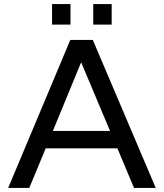

<svg xmlns="http://www.w3.org/2000/svg" viewBox="-20 -917 800 937"><path d="M376 -613 517 -278H238ZM634 0H740L433 -722H323L20 0H123L203 -193H553ZM324 -797V-897H234V-797ZM525 -797V-897H435V-797Z"/></svg>

Font: Perun
Style: Regular
Weight: 400
Foundry: Copyright (c) Stefan Peev, Context Ltd, 2016
Version: Version 1.089